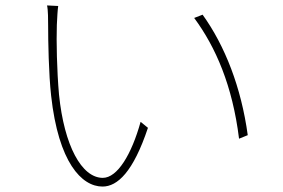

<svg xmlns="http://www.w3.org/2000/svg" viewBox="-20 -698 1040 706"><path d="M194 -676 153 -678C157 -662 157 -622 157 -603C157 -548 159 -426 168 -346C195 -101 280 -12 357 -12C412 -12 470 -66 524 -228L497 -250C464 -131 412 -44 358 -44C280 -44 216 -163 197 -350C189 -440 187 -547 189 -606C190 -630 192 -664 194 -676ZM725 -644 694 -632C773 -525 835 -383 859 -188L891 -201C867 -377 807 -530 725 -644Z"/></svg>

Font: Noto Sans CJK Thin
Style: Regular
Weight: 100
Designer: Ryoko NISHIZUKA (kana & ideographs); Paul D. Hunt (Latin, Greek & Cyrillic); Wenlong ZHANG (bopomofo); Sandoll Communica
Foundry: Adobe Systems Incorporated
Version: Version 1.000;PS 1;hotconv 1.0.78;makeotf.lib2.5.61930